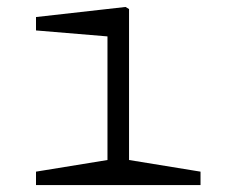

<svg xmlns="http://www.w3.org/2000/svg" viewBox="-20 -532 660 552"><path d="M83.5 -38.5 304.5 -74.5 289 -42.5V-452.5L311 -425.5L83.5 -444.5V-483L341 -512L351 -506V-42.5L335.5 -74.5L556.5 -38.5V0H83.5Z"/></svg>

Font: Monaspace Xenon Var ExtraLight
Style: Regular
Weight: 200
Designer: Riley Cran and the Lettermatic Team
Version: Version 1.200 (Monaspace Xenon Var)